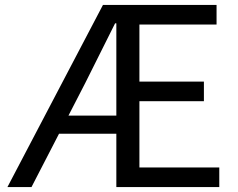

<svg xmlns="http://www.w3.org/2000/svg" viewBox="-20 -754 958 774"><path d="M324 -420 256 -288H449V-660H444ZM10 0 395 -734H853V-655H542V-425H802V-346H542V-79H864V0H449V-215H218L107 0Z"/></svg>

Font: Noto Sans SC
Style: Regular
Weight: 400
Designer: Ryoko NISHIZUKA  (kana, bopomofo & ideographs); Paul D. Hunt (Latin, Greek & Cyrillic); Sandoll Communications , Soo-you
Foundry: Adobe
Version: Version 2.002;hotconv 1.0.116;makeotfexe 2.5.65601